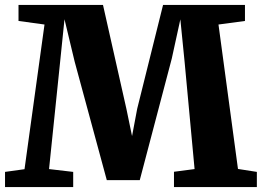

<svg xmlns="http://www.w3.org/2000/svg" viewBox="-20 -763 1068 783"><path d="M80 -73 161.5 -663 55.5 -677.5V-743H400L495.5 -319L518.5 -208L539.5 -319.5L645 -743H979V-677.5L871 -663L950.5 -74L1027.5 -62V0H689.5V-62.5L773.5 -73.5L733 -509L715.5 -684L680.5 -524L550 -28.5H415.5L284.5 -511.5L243 -684.5L225 -509L180 -73.5L278.5 -62V0H0.5V-62Z"/></svg>

Font: Merriweather 28pt Black
Style: Regular
Weight: 900
Version: Version 2.100